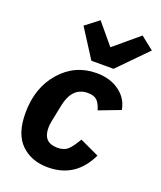

<svg xmlns="http://www.w3.org/2000/svg" viewBox="-149 -896 837 1001"><g transform="rotate(20 269.5 -395.5)"><path d="M384 -588H261L160 -746L234 -803L330 -688L467 -803L539 -746ZM237 12Q145 12 88 -43.5Q31 -99 31 -215Q31 -355 110.5 -446Q190 -537 310 -537Q385 -537 436.5 -499.5Q488 -462 498 -401L380 -356Q370 -391 353.5 -407.5Q337 -424 302 -424Q215 -424 193 -314L175 -225Q170 -202 170 -183Q170 -101 249 -101Q286 -101 306.5 -120Q327 -139 353 -184L460 -134Q391 12 237 12Z"/></g></svg>

Font: Aneliza
Style: Bold Italic
Weight: 700
Italic angle: -11.31°
Designer: Mike Abbink, Paul van der Laan, Pieter van Rosmalen
Foundry: Bold Monday
Version: Version 3.0